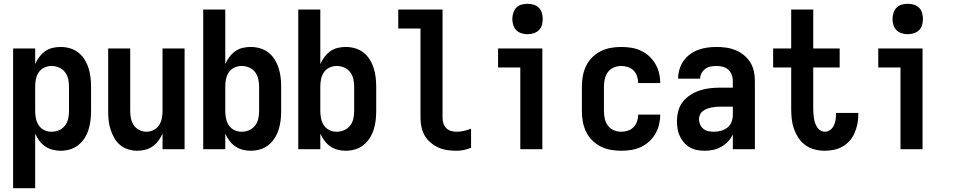

<svg xmlns="http://www.w3.org/2000/svg" viewBox="-20 -785 5040 1010"><path d="M49 205H165V-82Q174 -62 187 -44.5Q200 -27 217.5 -15Q235 -3 256 2.5Q277 8 299 8Q324 8 348 1Q372 -6 391.5 -21.5Q411 -37 424.5 -58Q438 -79 445.5 -102.5Q453 -126 456 -150.5Q459 -175 459 -200V-330Q459 -355 456 -379.5Q453 -404 445.5 -427.5Q438 -451 424.5 -472.5Q411 -494 391.5 -509Q372 -524 348 -531Q324 -538 299 -538Q277 -538 256 -533Q235 -528 217.5 -515.5Q200 -503 187 -485.5Q174 -468 165 -448V-530H49ZM251 -92Q231 -92 213 -100.5Q195 -109 184 -125.5Q173 -142 169 -161.5Q165 -181 165 -200V-330Q165 -350 169 -369.5Q173 -389 184 -405Q195 -421 213 -429.5Q231 -438 251 -438Q271 -438 290 -430Q309 -422 321.5 -406Q334 -390 338.5 -370Q343 -350 343 -330V-200Q343 -180 338.5 -160Q334 -140 321.5 -124Q309 -108 290 -100Q271 -92 251 -92Z M702 8Q724 8 745 2.5Q766 -3 783.5 -15.5Q801 -28 813.5 -45Q826 -62 835 -82V0H951V-530H835V-200Q835 -181 831 -161.5Q827 -142 816.5 -126Q806 -110 788 -101Q770 -92 750 -92Q731 -92 713 -101Q695 -110 684 -126Q673 -142 669 -161.5Q665 -181 665 -200V-530H549V-200Q549 -176 551.5 -151.5Q554 -127 561.5 -104Q569 -81 581 -59.5Q593 -38 611.5 -22.5Q630 -7 654 0.5Q678 8 702 8Z M1299 8Q1324 8 1348 1Q1372 -6 1391.5 -21.5Q1411 -37 1424.5 -58Q1438 -79 1445.5 -102.5Q1453 -126 1456 -150.5Q1459 -175 1459 -200V-330Q1459 -355 1456 -379.5Q1453 -404 1445.5 -427.5Q1438 -451 1424.5 -472.5Q1411 -494 1391.5 -509Q1372 -524 1348 -531Q1324 -538 1299 -538Q1277 -538 1256 -533Q1235 -528 1217.5 -515.5Q1200 -503 1187 -485.5Q1174 -468 1165 -448V-735H1049V0H1165V-82Q1174 -62 1187 -44.5Q1200 -27 1217.5 -15Q1235 -3 1256 2.5Q1277 8 1299 8ZM1251 -92Q1231 -92 1213 -100.5Q1195 -109 1184 -125.5Q1173 -142 1169 -161.5Q1165 -181 1165 -200V-330Q1165 -350 1169 -369.5Q1173 -389 1184 -405Q1195 -421 1213 -429.5Q1231 -438 1251 -438Q1271 -438 1290 -430Q1309 -422 1321.5 -406Q1334 -390 1338.5 -370Q1343 -350 1343 -330V-200Q1343 -180 1338.5 -160Q1334 -140 1321.5 -124Q1309 -108 1290 -100Q1271 -92 1251 -92Z M1799 8Q1824 8 1848 1Q1872 -6 1891.5 -21.5Q1911 -37 1924.5 -58Q1938 -79 1945.5 -102.5Q1953 -126 1956 -150.5Q1959 -175 1959 -200V-330Q1959 -355 1956 -379.5Q1953 -404 1945.5 -427.5Q1938 -451 1924.5 -472.5Q1911 -494 1891.5 -509Q1872 -524 1848 -531Q1824 -538 1799 -538Q1777 -538 1756 -533Q1735 -528 1717.5 -515.5Q1700 -503 1687 -485.5Q1674 -468 1665 -448V-735H1549V0H1665V-82Q1674 -62 1687 -44.5Q1700 -27 1717.5 -15Q1735 -3 1756 2.5Q1777 8 1799 8ZM1751 -92Q1731 -92 1713 -100.5Q1695 -109 1684 -125.5Q1673 -142 1669 -161.5Q1665 -181 1665 -200V-330Q1665 -350 1669 -369.5Q1673 -389 1684 -405Q1695 -421 1713 -429.5Q1731 -438 1751 -438Q1771 -438 1790 -430Q1809 -422 1821.5 -406Q1834 -390 1838.5 -370Q1843 -350 1843 -330V-200Q1843 -180 1838.5 -160Q1834 -140 1821.5 -124Q1809 -108 1790 -100Q1771 -92 1751 -92Z M2381 8Q2401 8 2420.5 4Q2440 0 2458 -8V-108Q2440 -101 2420.5 -96.5Q2401 -92 2381 -92Q2366 -92 2351.5 -96.5Q2337 -101 2327 -111.5Q2317 -122 2312.5 -136Q2308 -150 2308 -165V-735H2075V-635H2192V-165Q2192 -141 2197 -117Q2202 -93 2214 -72Q2226 -51 2245 -35Q2264 -19 2286 -9Q2308 1 2332 4.5Q2356 8 2381 8Z M2717 0H2833V-530H2600V-430H2717ZM2755 -605Q2771 -605 2787 -610Q2803 -615 2814.5 -626Q2826 -637 2830.5 -653Q2835 -669 2835 -685Q2835 -701 2830.5 -717Q2826 -733 2814.5 -744.5Q2803 -756 2787 -760.5Q2771 -765 2755 -765Q2739 -765 2723 -760.5Q2707 -756 2696 -744.5Q2685 -733 2680 -717Q2675 -701 2675 -685Q2675 -669 2680 -653Q2685 -637 2696 -626Q2707 -615 2723 -610Q2739 -605 2755 -605Z M3247 8Q3274 8 3300 4Q3326 0 3350 -11Q3374 -22 3393.5 -39.5Q3413 -57 3426.5 -79.5Q3440 -102 3446.5 -128Q3453 -154 3453 -180Q3453 -181 3453 -181.5Q3453 -182 3453 -182H3337Q3337 -182 3337 -181.5Q3337 -181 3337 -181Q3337 -163 3331 -146Q3325 -129 3312.5 -116Q3300 -103 3282.5 -97.5Q3265 -92 3247 -92Q3228 -92 3209 -100Q3190 -108 3178 -124Q3166 -140 3161.5 -160Q3157 -180 3157 -200V-330Q3157 -350 3161.5 -370Q3166 -390 3178 -406Q3190 -422 3209 -430Q3228 -438 3247 -438Q3265 -438 3282.5 -432.5Q3300 -427 3312.5 -414.5Q3325 -402 3331 -384.5Q3337 -367 3337 -349Q3337 -349 3337 -348.5Q3337 -348 3337 -348H3453Q3453 -349 3453 -349.5Q3453 -350 3453 -350Q3453 -376 3446.5 -402Q3440 -428 3426.5 -450.5Q3413 -473 3393.5 -490.5Q3374 -508 3350 -519Q3326 -530 3300 -534Q3274 -538 3247 -538Q3220 -538 3192 -533Q3164 -528 3139.5 -515.5Q3115 -503 3095 -483Q3075 -463 3063 -438Q3051 -413 3046 -385.5Q3041 -358 3041 -330V-200Q3041 -172 3046 -144.5Q3051 -117 3063 -92Q3075 -67 3095 -47Q3115 -27 3139.5 -14.5Q3164 -2 3192 3Q3220 8 3247 8Z M3688 8Q3711 8 3733 3Q3755 -2 3774.5 -13Q3794 -24 3809.5 -40.5Q3825 -57 3835 -78V0H3951V-360Q3951 -385 3945.5 -410.5Q3940 -436 3926.5 -457.5Q3913 -479 3892.5 -495.5Q3872 -512 3848.5 -521.5Q3825 -531 3799.5 -534.5Q3774 -538 3749 -538Q3724 -538 3699.5 -534.5Q3675 -531 3652 -522.5Q3629 -514 3609 -499Q3589 -484 3575 -463.5Q3561 -443 3554 -419Q3547 -395 3547 -371H3663Q3663 -386 3670.5 -400Q3678 -414 3690.5 -423Q3703 -432 3718 -435Q3733 -438 3749 -438Q3765 -438 3781.5 -434Q3798 -430 3810.5 -419Q3823 -408 3829 -392Q3835 -376 3835 -360V-324H3770Q3743 -324 3715.5 -321Q3688 -318 3662 -309.5Q3636 -301 3612.5 -286Q3589 -271 3572 -249.5Q3555 -228 3548 -201Q3541 -174 3541 -147Q3541 -126 3544.5 -106Q3548 -86 3556.5 -68Q3565 -50 3578.5 -34.5Q3592 -19 3610 -9Q3628 1 3648 4.5Q3668 8 3688 8ZM3735 -92Q3721 -92 3706.5 -95Q3692 -98 3680.5 -107Q3669 -116 3663 -129.5Q3657 -143 3657 -158Q3657 -170 3662 -181.5Q3667 -193 3677 -200.5Q3687 -208 3698.5 -212.5Q3710 -217 3722 -219.5Q3734 -222 3746 -223Q3758 -224 3770 -224H3835V-180Q3835 -161 3828 -143Q3821 -125 3806 -113.5Q3791 -102 3772.5 -97Q3754 -92 3735 -92Z M4319 8Q4343 8 4367 3Q4391 -2 4412 -14Q4433 -26 4449.5 -44.5Q4466 -63 4475.5 -85.5Q4485 -108 4490 -132Q4495 -156 4495 -180Q4495 -183 4495 -185.5Q4495 -188 4495 -191H4378Q4378 -189 4378 -188Q4378 -187 4378 -186Q4378 -170 4375.5 -154.5Q4373 -139 4366.5 -125Q4360 -111 4347 -101.5Q4334 -92 4319 -92Q4307 -92 4296 -98.5Q4285 -105 4278.5 -115.5Q4272 -126 4268 -137.5Q4264 -149 4262 -161.5Q4260 -174 4259 -186Q4258 -198 4258 -210V-430H4397V-530H4258V-735H4142V-530H4047V-430H4142V-210Q4142 -184 4145 -157.5Q4148 -131 4157 -106Q4166 -81 4181 -58.5Q4196 -36 4218 -20.5Q4240 -5 4266 1.5Q4292 8 4319 8Z M4717 0H4833V-530H4600V-430H4717ZM4755 -605Q4771 -605 4787 -610Q4803 -615 4814.5 -626Q4826 -637 4830.5 -653Q4835 -669 4835 -685Q4835 -701 4830.5 -717Q4826 -733 4814.5 -744.5Q4803 -756 4787 -760.5Q4771 -765 4755 -765Q4739 -765 4723 -760.5Q4707 -756 4696 -744.5Q4685 -733 4680 -717Q4675 -701 4675 -685Q4675 -669 4680 -653Q4685 -637 4696 -626Q4707 -615 4723 -610Q4739 -605 4755 -605Z"/></svg>

Font: Iosevka SS09
Style: Bold
Weight: 700
Monospace: yes
Designer: Belleve Invis
Foundry: Belleve Invis
Version: Version 5.2.1; ttfautohint (v1.8.3)